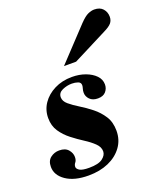

<svg xmlns="http://www.w3.org/2000/svg" viewBox="-137 -821 787 923"><g transform="rotate(-20 256.5 -359.5)"><path d="M157 11Q85 11 42.5 -18Q0 -47 0 -90Q0 -121 19.5 -136Q39 -151 64 -151Q95 -151 110 -133.5Q125 -116 125 -96Q125 -79 117.5 -70Q110 -61 110 -50Q110 -40 123.5 -31.5Q137 -23 172 -23Q220 -23 241 -39Q262 -55 262 -75Q262 -97 242.5 -116Q223 -135 194 -153.5Q165 -172 136 -194.5Q107 -217 87.5 -246Q68 -275 68 -315Q68 -356 90.5 -389Q113 -422 152.5 -442Q192 -462 242 -462Q280 -462 311 -450.5Q342 -439 361 -419.5Q380 -400 380 -374Q380 -353 366.5 -337.5Q353 -322 326 -322Q299 -322 284.5 -337Q270 -352 270 -371Q270 -382 273 -391.5Q276 -401 276 -408Q276 -422 262 -427Q248 -432 231 -432Q206 -432 182.5 -421.5Q159 -411 159 -388Q159 -368 179 -351Q199 -334 228.5 -316Q258 -298 287 -275Q316 -252 336 -221Q356 -190 356 -146Q356 -99 330 -63.5Q304 -28 259.5 -8.5Q215 11 157 11ZM225 -524 379 -688Q405 -715 422.5 -722.5Q440 -730 454 -730Q483 -730 498 -713Q513 -696 513 -672Q513 -653 502 -640Q491 -627 462 -613L287 -524Z"/></g></svg>

Font: Libre Bodoni
Style: Bold Italic
Weight: 700
Italic angle: -13°
Version: Version 2.005;gftools[0.9.23]